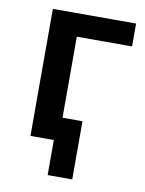

<svg xmlns="http://www.w3.org/2000/svg" viewBox="-78 -577 585 777"><g transform="rotate(10 215.0 -189.0)"><path d="M172 144V0H76V-522H418V-428H191V-95H273V144Z"/></g></svg>

Font: Ubuntu Sans SemiBold
Style: Regular
Weight: 600
Designer: Dalton Maag Ltd
Foundry: Dalton Maag Ltd
Version: Version 1.006; ttfautohint (v1.8.4.7-5d5b)